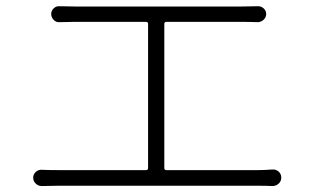

<svg xmlns="http://www.w3.org/2000/svg" viewBox="-20 -669 1040 635"><path d="M523.4 -113.3Q523.4 -106.4 530.3 -106.4H834Q852.5 -106.4 880.9 -108.4Q892.6 -109.4 901.4 -101.6Q910.2 -93.8 910.2 -81.5Q910.2 -69.3 901.4 -61.5Q892.6 -53.7 880.9 -53.7Q862.3 -54.7 834 -54.7H171.9Q146.5 -54.7 119.1 -53.7Q118.2 -53.7 118.2 -53.7Q106.4 -53.7 98.6 -61.5Q89.8 -69.3 89.8 -81.1Q89.8 -92.8 98.6 -100.6Q107.4 -108.4 119.1 -107.4Q142.6 -106.4 171.9 -106.4H462.9Q469.7 -106.4 469.7 -113.3V-589.8Q469.7 -596.7 462.9 -596.7H226.6Q207 -596.7 177.7 -595.7Q166 -594.7 157.7 -603Q149.4 -611.3 149.4 -622.6Q149.4 -633.8 157.7 -641.6Q166 -649.4 177.7 -648.4Q204.1 -647.5 226.6 -647.5H779.3Q803.7 -647.5 832 -648.4Q833 -648.4 834 -648.4Q843.8 -648.4 851.6 -641.6Q860.4 -633.8 860.4 -622.6Q860.4 -611.3 851.6 -603.5Q842.8 -595.7 832 -595.7Q806.6 -596.7 779.3 -596.7H530.3Q523.4 -596.7 523.4 -589.8Z"/></svg>

Font: Gen Jyuu Gothic Light
Style: Regular
Weight: 200
Designer: [Source Han Sans]
Ryoko NISHIZUKA  (kana & ideographs); Paul D. Hunt (Latin, Greek & Cyrillic); Wenlong ZHANG  (bopomofo
Version: Version 1.002.20150607